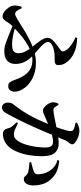

<svg xmlns="http://www.w3.org/2000/svg" viewBox="568 -1396 863 2040"><g transform="rotate(90 1000.0 -376.5)"><path d="M377.5 -746.5 384.7 -765.2Q427.3 -762.5 468.8 -755.1Q510.2 -747.7 544.6 -730.6Q600.1 -704.7 636.4 -660.6Q672.6 -616.4 672.6 -564.6Q672.6 -544.2 661.5 -535.6Q650.4 -527.1 632.7 -525.5Q615 -523.9 595.1 -524.8Q575.2 -525.7 558.2 -524.6Q540.3 -523.5 517.9 -518.6Q495.4 -513.6 474.2 -504.7Q452.9 -495.9 439.4 -483.1Q425.9 -470.2 425.9 -453.5Q425.9 -437.8 439.7 -418.9Q453.4 -400.1 474.9 -379.7Q496.3 -359.3 520.5 -338.7Q544.6 -318.1 565.2 -299.2Q616.3 -251.3 638.2 -204.6Q660 -157.8 660 -108.7Q660 -52.6 626.2 -21.3Q592.5 9.9 524 9.9Q499.7 9.9 478.9 5.7Q458.1 1.5 436.3 -6.6Q414.4 -14.8 386.1 -25.4Q353.1 -38.9 313.8 -54.1Q274.4 -69.4 232.6 -88.6L246.9 -113.2Q276.1 -103.1 312.6 -93.6Q349.2 -84.2 386.3 -78.6Q423.3 -72.9 452.7 -72.9Q506.2 -72.9 525.9 -90.4Q545.7 -107.8 545.7 -135.2Q545.7 -177.1 530.2 -209.1Q514.8 -241.1 486.6 -276.6Q459.3 -312.6 435.5 -342.4Q411.8 -372.2 397.1 -399.4Q382.4 -426.6 382.4 -454.1Q382.4 -472.7 396.5 -491.4Q410.6 -510 432 -527.6Q453.4 -545.2 474.9 -560.5Q496.4 -575.9 511.4 -587.8Q525.4 -599 527 -608.4Q528.6 -617.9 522.8 -629.7Q507.7 -663.9 467.8 -694.5Q427.8 -725.2 377.5 -746.5ZM69.9 -173.6Q80.7 -142.4 96.2 -123.8Q111.7 -105.1 127 -105.1Q135.7 -105.1 147.9 -110Q160.2 -114.8 184.4 -129Q208.5 -143.2 250.7 -169.6Q297 -199.9 345.8 -227.7Q394.6 -255.6 444.7 -277.8Q494.8 -300 545.9 -313.1Q597 -326.2 647.1 -326.2Q711.5 -326.2 763.1 -309.3Q814.6 -292.4 853 -265Q891.4 -237.7 913.6 -206.5Q936 -176.3 945.4 -150.5Q954.9 -124.8 954.9 -97.3Q954.9 -73.4 940.3 -52.6Q925.6 -31.8 893.5 -31.8Q866.7 -31.8 853.3 -50.5Q839.9 -69.2 827.6 -105.4Q817.2 -136.1 801.6 -167.7Q786 -199.4 762 -227.2Q738.1 -254.9 702.8 -271.8Q667.6 -288.7 618.1 -288.7Q570.7 -288.7 521.9 -269.4Q473.1 -250.2 425.8 -218.5Q378.5 -186.9 333.8 -147.4Q289 -107.8 248.7 -67.2Q232.6 -50.5 218.9 -27.7Q205.2 -4.9 190.2 11.9Q175.2 28.6 154.9 28.6Q132 28.6 104.9 9.2Q77.9 -10.2 58.4 -39.8Q39 -69.5 39 -99.5Q39 -117.8 42.9 -138Q46.9 -158.2 53 -173.3Z M1288.9 -135.1Q1327 -116.1 1356 -103.9Q1384.9 -91.7 1404.6 -91.7Q1429.1 -91.7 1443.6 -99.9Q1458.1 -108.1 1471.8 -126.6Q1490.1 -148.2 1504.2 -183.6Q1518.2 -218.9 1528 -261Q1537.8 -303.1 1542.8 -346.1Q1547.8 -389.1 1547.8 -426.8Q1547.8 -467.1 1533.7 -487.8Q1519.5 -508.5 1484.2 -508.5Q1462.2 -508.5 1429.4 -500.1Q1396.5 -491.8 1360 -478.9Q1323.5 -466 1289.4 -452Q1255.2 -437.9 1230.9 -426.8Q1205.9 -416 1189.1 -408.8Q1172.2 -401.5 1151.6 -401.5Q1137.4 -401.5 1119.3 -416.1Q1101.1 -430.7 1086.8 -452Q1072.5 -473.3 1068.5 -493.9Q1065.1 -514.3 1069.5 -531Q1074 -547.7 1079.9 -562.9L1093.9 -566.2Q1107.9 -542.1 1119.5 -527.2Q1131 -512.2 1150.1 -512.2Q1166 -512.2 1191.4 -516.6Q1216.8 -521 1248.9 -527.4Q1281.1 -533.8 1316.8 -541.1Q1352.6 -548.4 1388.8 -554.4Q1413.2 -559.4 1448 -563.8Q1482.8 -568.2 1508 -568.2Q1567.9 -568.2 1604.2 -527.4Q1640.5 -486.6 1640.5 -386.8Q1640.5 -323.4 1629.6 -257.3Q1618.7 -191.1 1596 -133Q1573.3 -74.8 1536.1 -34.5Q1512.1 -8.6 1478 7.9Q1443.9 24.4 1405.9 24.4Q1377.1 24.4 1363.1 10.3Q1349.2 -3.8 1339.9 -40.9Q1337.4 -50.9 1332.9 -59.5Q1328.3 -68.1 1316.4 -81.9Q1304.4 -95.8 1279.8 -121.7ZM1284.4 -747.7V-763Q1299.8 -771.8 1321.8 -780Q1343.8 -788.2 1375.2 -788.2Q1392.1 -788.2 1415.6 -781.8Q1439 -775.3 1461.4 -763.9Q1483.7 -752.5 1498.7 -739.5Q1513.7 -726.4 1513.7 -713.3Q1513.7 -699.7 1506 -688.5Q1498.2 -677.4 1488.2 -665.5Q1478.1 -653.6 1470.9 -636.8Q1461.4 -613.7 1444.8 -573.7Q1428.1 -533.6 1408 -485.5Q1387.8 -437.5 1367.2 -389.5Q1346.5 -341.6 1329.3 -303.2Q1312.4 -265.3 1292.8 -224Q1273.1 -182.7 1253.3 -142.8Q1233.5 -102.9 1215.8 -69.4Q1198 -35.9 1184.7 -12.6Q1168.4 15.7 1154.3 25.2Q1140.2 34.7 1119.8 34.7Q1101.9 34.7 1086.4 17.9Q1070.8 1 1070.8 -27.3Q1070.8 -49.5 1075.3 -62.5Q1079.8 -75.5 1093.6 -92.3Q1118.2 -123 1144 -160.7Q1169.9 -198.4 1196 -243Q1222.1 -287.5 1246.2 -337.4Q1267.4 -382.2 1286.7 -427.8Q1306 -473.4 1322.1 -516.2Q1338.3 -559 1349.7 -594.9Q1361 -630.7 1367.4 -656.7Q1373.7 -682.8 1373.7 -694.2Q1373.7 -704.4 1370.5 -712Q1367.3 -719.6 1358.5 -724.3Q1346 -732.2 1325.5 -738Q1305 -743.8 1284.4 -747.7ZM1680.7 -555 1686.7 -573Q1735.9 -570.7 1784.2 -553.8Q1832.5 -536.9 1869.7 -501Q1912.2 -462.6 1931.5 -411.1Q1950.7 -359.7 1950.7 -301.2Q1950.7 -256.5 1934.1 -227.4Q1917.5 -198.3 1884.9 -197.6Q1867.5 -197.6 1858.4 -205.9Q1849.2 -214.2 1840.7 -225Q1832.1 -235.8 1815.2 -241.9Q1804.5 -245.8 1785.1 -248.9Q1765.8 -252.1 1744.9 -254.4Q1724.1 -256.7 1706.3 -256.7L1702.5 -274.6Q1723.9 -280.5 1742.3 -285.3Q1760.6 -290.1 1775.5 -294.6Q1790.3 -299.2 1801.4 -303.4Q1818.1 -310.6 1825.5 -320.6Q1832.9 -330.5 1832.3 -351Q1832 -372.9 1824.7 -405.3Q1817.4 -437.8 1797.3 -469.5Q1777.5 -500.7 1749.4 -522.6Q1721.3 -544.5 1680.7 -555Z"/></g></svg>

Font: Noto Serif TC
Style: Regular
Weight: 200
Designer: Ryoko NISHIZUKA 西塚涼子 (kana & ideographs); Frank Grießhammer (Latin, Greek & Cyrillic); Wenlong ZHANG 张文龙 (bopomofo); San
Foundry: Adobe
Version: Version 2.001;hotconv 1.1.0;makeotfexe 2.6.0